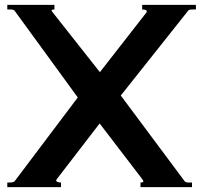

<svg xmlns="http://www.w3.org/2000/svg" viewBox="-20 -770 836 790"><path d="M786 -731H774Q758 -731 755 -727L477 -377L740 -24Q744 -19 756.5 -19Q769 -19 770 -19V0H558V-19Q570 -19 570 -24Q570 -26 566 -32L390 -262L213 -32Q211 -28 211 -27Q211 -24 216.5 -21.5Q222 -19 231 -19V0H10V-19H17Q35 -19 40 -24L300 -369L40 -726Q36 -731 23.5 -731Q11 -731 10 -731V-750H204V-731Q192 -731 192 -727Q192 -726 194 -723Q196 -720 197 -719L391 -473L582 -718Q584 -722 584 -723Q584 -731 565 -731V-750H786Z"/></svg>

Font: Aoboshi One
Style: Regular
Weight: 400
Designer: IKIMOJI
Foundry: Natsumi Matsuba
Version: Version 1.000; ttfautohint (v1.8.3)